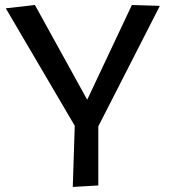

<svg xmlns="http://www.w3.org/2000/svg" viewBox="-20 -718 674 760"><path d="M325.2 -323.2 502 -698.2 612.8 -694.8 369.1 -217.8V16.1L268.1 22L275.9 -220.2L2.9 -685.1L118.2 -698.2Z"/></svg>

Font: Preahvihear
Style: Regular
Weight: 400
Designer: Danh Hong
Version: Version 8.002; ttfautohint (v1.8.3)